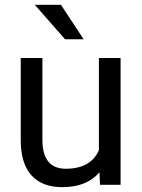

<svg xmlns="http://www.w3.org/2000/svg" viewBox="-20 -770 591 800"><path d="M394.5 -52.2Q341.8 9.8 239.7 9.8Q155.3 9.8 111.1 -39.3Q66.9 -88.4 66.4 -184.6V-528.3H156.7V-187Q156.7 -66.9 254.4 -66.9Q357.9 -66.9 392.1 -144V-528.3H482.4V0H396.5ZM328.6 -606.4H251L125 -750H233.9Z"/></svg>

Font: RobotoSquareBracket
Style: Square-Bracket
Weight: 400
Version: Version 2.137; 2017